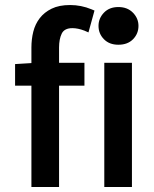

<svg xmlns="http://www.w3.org/2000/svg" viewBox="-20 -744 611 764"><path d="M395 0V-494H505V0ZM105 0V-403H40V-489L105 -493V-555Q105 -588 112.5 -618Q120 -648 138 -671.5Q156 -695 185.5 -709.5Q215 -724 259 -724Q303 -724 344 -707L356 -702L332 -615L316 -622Q290 -632 268 -632Q236 -632 225.5 -610Q215 -588 215 -555V-494H316V-403H215V0ZM451 -716Q487 -716 509 -693.5Q531 -671 531 -641Q531 -610 509.5 -588Q488 -566 451 -566Q415 -566 393.5 -588Q372 -610 372 -641Q372 -671 393.5 -693.5Q415 -716 451 -716Z"/></svg>

Font: Codetta
Style: Bold
Weight: 700
Designer: Ulrich Proeller
Foundry: PROSA GmbH
Version: Version 2.00;September 29, 2018;FontCreator 11.5.0.2427 64-b